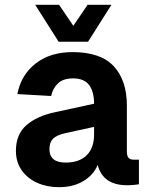

<svg xmlns="http://www.w3.org/2000/svg" viewBox="-20 -764 640 796"><path d="M224 12Q175 12 134.5 -6Q94 -24 70 -58Q46 -92 46 -139Q46 -207 89.5 -245Q133 -283 209 -299L370 -334Q370 -384 349.5 -411.5Q329 -439 283 -439Q242 -439 220.5 -418.5Q199 -398 192 -366L52 -374Q67 -453 127.5 -500.5Q188 -548 281 -548Q397 -548 451.5 -489.5Q506 -431 506 -326V-137Q506 -117 513 -109.5Q520 -102 534 -102H556V0Q550 1 536 2.5Q522 4 507 4Q407 4 385 -80Q368 -39 326 -13.5Q284 12 224 12ZM252 -90Q309 -90 339.5 -120.5Q370 -151 370 -206V-238L251 -212Q215 -204 200 -189Q185 -174 185 -146Q185 -90 252 -90ZM126 -744H225L284 -657L343 -744H442L345 -591H223Z"/></svg>

Font: Geist Mono
Style: Bold
Weight: 700
Monospace: yes
Designer: Basement.studio, Andrés Briganti, Mateo Zaragoza
Foundry: Basement.studio, Vercel, Andrés Briganti, Guido Ferreyra, Mateo Zaragoza
Version: Version 1.500; ttfautohint (v1.8.4.7-5d5b)